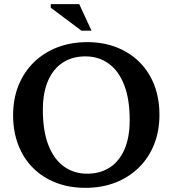

<svg xmlns="http://www.w3.org/2000/svg" viewBox="-20 -891 830 923"><path d="M399.5 -688.5Q477.5 -688.5 541.2 -663.2Q605 -638 651 -592Q697 -546 721.8 -481.8Q746.5 -417.5 746.5 -339Q746.5 -261 720.8 -196.5Q695 -132 647.2 -85.2Q599.5 -38.5 534.5 -13.2Q469.5 12 390 12Q312 12 248.2 -13Q184.5 -38 138.5 -84Q92.5 -130 67.8 -194.5Q43 -259 43 -337Q43 -415.5 68.8 -479.8Q94.5 -544 142 -590.8Q189.5 -637.5 255 -663Q320.5 -688.5 399.5 -688.5ZM399 -56Q461.5 -56 507.2 -85.5Q553 -115 578.2 -172.5Q603.5 -230 603.5 -314Q603.5 -414.5 577 -482.5Q550.5 -550.5 502.5 -585.2Q454.5 -620 390.5 -620Q328.5 -620 282.5 -590.5Q236.5 -561 211.2 -503.5Q186 -446 186 -362Q186 -262 212.5 -193.8Q239 -125.5 287 -90.8Q335 -56 399 -56ZM420 -743.5H371.5L224 -854V-871H361Z"/></svg>

Font: Newsreader 16pt 16pt SemiBold
Style: Regular
Weight: 600
Version: Version 1.003